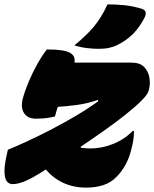

<svg xmlns="http://www.w3.org/2000/svg" viewBox="-49 -836 704 877"><path d="M165 -610H171Q242 -610 269.5 -595.5Q297 -581 291 -550H550Q591 -550 610 -529.5Q629 -509 633.5 -481Q638 -453 632 -430L630 -422Q626 -405 597.5 -376.5Q569 -348 525 -313Q481 -278 428 -240.5Q375 -203 320 -166V-161Q340 -158 365 -158Q418 -158 470 -179.5Q522 -201 557 -238H563Q563 -219 560.5 -199.5Q558 -180 550 -151Q542 -117 525 -85Q508 -53 483 -28Q458 -2 423 9.5Q388 21 345 21Q287 21 240.5 -0.5Q194 -22 160 -62Q146 -53 132 -44Q86 -16 58 -5.5Q30 5 8 5Q-8 5 -18 -8Q-28 -21 -28.5 -52.5Q-29 -84 -16 -139L-13 -152Q24 -167 75 -190.5Q126 -214 183 -243.5Q240 -273 296 -306Q352 -339 399 -373V-380Q351 -363 301.5 -356.5Q252 -350 215 -348Q208 -327 202 -304Q182 -299 162 -296.5Q142 -294 114 -294Q77 -294 60.5 -320Q44 -346 56 -389Q66 -425 83 -465Q100 -505 121.5 -543.5Q143 -582 165 -610ZM442 -816Q483 -816 521 -812Q559 -808 598 -796Q628 -787 610 -753Q587 -709 556.5 -679Q526 -649 482 -628Q466 -621 447.5 -617Q429 -613 399 -613Q377 -613 347 -616.5Q317 -620 291 -629Q345 -673 379.5 -714Q414 -755 442 -816Z"/></svg>

Font: Recursive Mn Csl St XBk
Style: Italic
Weight: 1000
Italic angle: -15°
Monospace: yes
Version: Version 1.079;hotconv 1.0.112;makeotfexe 2.5.65598; ttfautoh